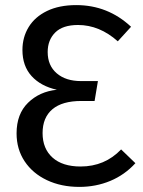

<svg xmlns="http://www.w3.org/2000/svg" viewBox="-20 -721 561 753"><path d="M494 -616 442 -559Q370 -623 286 -623Q226 -623 196.5 -593.5Q167 -564 167 -517Q167 -464 202.5 -433.5Q238 -403 298 -403H364L351 -325H299Q224 -325 185.5 -292.5Q147 -260 147 -199Q147 -138 186 -103Q225 -68 296 -68Q391 -68 455 -135L511 -81Q469 -35 412.5 -11.5Q356 12 291 12Q220 12 164 -14.5Q108 -41 76.5 -88.5Q45 -136 45 -198Q45 -274 90 -318Q135 -362 203 -369Q140 -383 104 -422.5Q68 -462 68 -525Q68 -575 92.5 -615Q117 -655 164.5 -678Q212 -701 279 -701Q403 -701 494 -616Z"/></svg>

Font: Fira GO
Style: Regular
Weight: 400
Designer: Carrois Corporate
Foundry: Carrois Corporate GbR
Version: Version 0.300